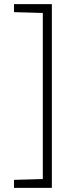

<svg xmlns="http://www.w3.org/2000/svg" viewBox="-20 -763 404 933"><path d="M48 150V111L188 107V-700L48 -704V-743H232V150Z"/></svg>

Font: Saira Expanded ExtraLight
Style: Regular
Weight: 250
Width: 7
Designer: Hector Gatti with collaboration of the Omnibus-Type team
Foundry: Omnibus-Type
Version: Version 1.101